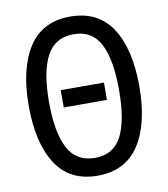

<svg xmlns="http://www.w3.org/2000/svg" viewBox="-83 -796 765 875"><g transform="rotate(-10 300.0 -358.0)"><path d="M44 -357Q44 -529 107.5 -627.5Q171 -726 300 -726Q429 -726 492.5 -628.5Q556 -531 556 -359Q556 -186 492 -88Q428 10 299 10Q170 10 107 -88Q44 -186 44 -357ZM462 -358Q462 -499 424.5 -571.5Q387 -644 302 -644Q215 -644 176.5 -571Q138 -498 138 -358Q138 -218 176.5 -145Q215 -72 301 -72Q387 -72 424.5 -144.5Q462 -217 462 -358ZM200 -403H400V-323H200Z"/></g></svg>

Font: Noto Sans Mono UI
Style: Regular
Weight: 400
Monospace: yes
Designer: Monotype Design team
Foundry: Monotype Imaging Inc.
Version: Version 1.000